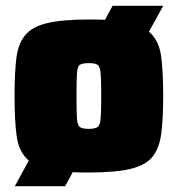

<svg xmlns="http://www.w3.org/2000/svg" viewBox="-20 -585 611 660"><path d="M31 55 79 -33Q45 -62 37.5 -115.5Q30 -169 30 -255Q30 -332 36 -383Q42 -434 66 -463.5Q90 -493 142 -505.5Q194 -518 285 -518Q316 -518 341 -517L367 -565H541L492 -476Q526 -447 533.5 -394Q541 -341 541 -255Q541 -178 534.5 -127Q528 -76 504.5 -46.5Q481 -17 429 -4.5Q377 8 285 8Q255 8 230 7L204 55ZM285 -142Q306 -142 315 -148Q324 -154 326 -177.5Q328 -201 328 -255Q328 -309 326 -333Q324 -357 315 -362.5Q306 -368 285 -368Q264 -368 255 -362.5Q246 -357 244.5 -333Q243 -309 243 -255Q243 -201 244.5 -177.5Q246 -154 255 -148Q264 -142 285 -142Z"/></svg>

Font: Saira Black
Style: Regular
Weight: 900
Designer: Hector Gatti with collaboration of the Omnibus-Type team
Foundry: Omnibus-Type
Version: Version 1.100; ttfautohint (v1.8.3)